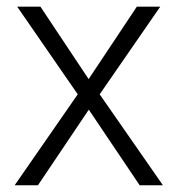

<svg xmlns="http://www.w3.org/2000/svg" viewBox="-20 -548 526 568"><path d="M242.2 -314 384.8 -528.3H454.1L274.9 -269L461.9 0H393.1L242.7 -223.6L92.3 0H23.4L210 -269L30.8 -528.3H99.6Z"/></svg>

Font: Vazir Thin
Style: Thin
Weight: 100
Designer: Saber Rastikerdar
Foundry: Saber Rastikerdar
Version: Version 30.0.0